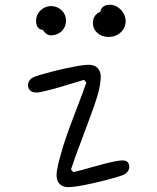

<svg xmlns="http://www.w3.org/2000/svg" viewBox="-20 -785 660 806"><path d="M217.5 -49.5Q217.5 -67.5 225.2 -99.5Q233 -131.5 247.5 -178.5Q257.5 -210.5 272.8 -252Q288 -293.5 303 -332Q314.5 -361.5 325.2 -390.2Q336 -419 342.5 -438.5L333 -450Q273.5 -431.5 227.8 -418.2Q182 -405 150 -398.5Q130.5 -394.5 117 -399Q103.5 -403.5 99 -417.5Q94.5 -431.5 102 -444.5Q109.5 -457.5 128 -464Q149.5 -471.5 195 -483.5Q240.5 -495.5 285.8 -504.2Q331 -513 354.5 -513Q376.5 -513 389.8 -499.2Q403 -485.5 403 -464Q403 -448.5 399.2 -425.8Q395.5 -403 387 -376.5Q378 -347 362.2 -304.2Q346.5 -261.5 331 -220Q295.5 -127.5 278 -74L287.5 -62.5Q305.5 -66.5 324 -71.5Q342.5 -76.5 361.5 -82Q388.5 -89.5 416 -96.8Q443.5 -104 462 -107.5Q488.5 -113 503.2 -110.8Q518 -108.5 521.5 -93Q525 -77.5 516.8 -66Q508.5 -54.5 492 -48.5Q470.5 -41 425 -29Q379.5 -17 334.5 -8.2Q289.5 0.5 266 0.5Q251 0.5 240 -5.5Q229 -11.5 223.2 -22.8Q217.5 -34 217.5 -49.5ZM447 -741.5 402.5 -727.5Q399 -742 409.5 -753.5Q420 -765 441.5 -765Q458.5 -765 473.8 -755.2Q489 -745.5 498.2 -729.5Q507.5 -713.5 507.5 -696Q507.5 -679 498.8 -664Q490 -649 473.8 -639.5Q457.5 -630 436 -630Q417 -630 402 -637.8Q387 -645.5 378.5 -658.8Q370 -672 370 -688.5Q370 -708.5 381.2 -721.5Q392.5 -734.5 410.2 -739.5Q428 -744.5 447 -741.5ZM151.5 -703.5 167 -660.5Q152.5 -657 142 -666.8Q131.5 -676.5 131.5 -698Q131.5 -715 140.2 -729Q149 -743 163.5 -751.2Q178 -759.5 194 -759.5Q210 -759.5 224.5 -752Q239 -744.5 248 -730.5Q257 -716.5 257 -698Q257 -679.5 248 -665.5Q239 -651.5 224.5 -644Q210 -636.5 194 -636.5Q182 -636.5 171.2 -645.8Q160.5 -655 154.8 -670.5Q149 -686 151.5 -703.5Z"/></svg>

Font: Monaspace Radon Var
Style: Regular
Weight: 400
Designer: Riley Cran and the Lettermatic Team
Version: Version 1.000 (Monaspace Radon Var)